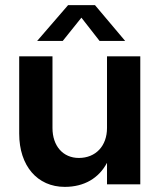

<svg xmlns="http://www.w3.org/2000/svg" viewBox="-20 -720 633 750"><path d="M185 -220V-500H55V-198C55 -72 126 10 233 10C309 10 366 -24 398 -84V0H528V-500H398V-220C398 -150 354 -103 288 -103C226 -103 185 -150 185 -220ZM351 -700H246L125 -560H225L298 -651L369 -560H469Z"/></svg>

Font: Goli SemiBold
Style: Regular
Weight: 600
Designer: jaikishan Patel
Foundry: MagicType
Version: Version 1.000;Glyphs 3.2 (3242)